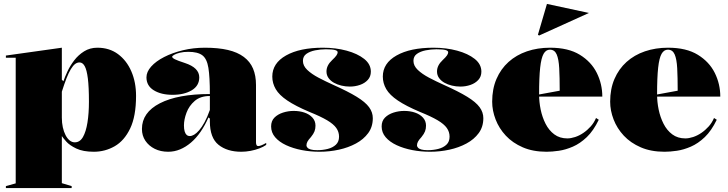

<svg xmlns="http://www.w3.org/2000/svg" viewBox="-20 -758 3709 978"><path d="M10 200V190L60 176V-464H10V-475L295 -515V-352L303 -344Q310 -365 323.5 -394Q337 -423 358 -450.5Q379 -478 408.5 -496.5Q438 -515 476 -515Q537 -515 581 -482.5Q625 -450 649 -394.5Q673 -339 673 -270Q673 -166 643 -103.5Q613 -41 564 -13Q515 15 458 15Q403 15 368.5 -1.5Q334 -18 317 -37.5Q300 -57 295 -65V175L345 190V200ZM361 -33Q387 -33 402.5 -60Q418 -87 425.5 -134Q433 -181 433 -240Q433 -315 427.5 -358.5Q422 -402 411.5 -421Q401 -440 385 -440Q373 -440 362.5 -432Q352 -424 341 -406Q330 -388 319 -360Q308 -332 295 -291V-159Q295 -132 300 -109.5Q305 -87 314 -69.5Q323 -52 335 -42.5Q347 -33 361 -33Z M1024 -515Q1092 -515 1141 -503.5Q1190 -492 1222 -468Q1254 -444 1269 -408.5Q1284 -373 1284 -325V-32Q1284 -25 1286.5 -19.5Q1289 -14 1296 -14Q1302 -14 1312 -18Q1322 -22 1336 -30V-20Q1322 -10 1301 -2Q1280 6 1256 10.5Q1232 15 1209 15Q1137 15 1093 -20.5Q1049 -56 1049 -140Q1049 -142 1049 -143.5Q1049 -145 1049 -147.5Q1049 -150 1049 -154L1042 -160Q1024 -119 1001.5 -86.5Q979 -54 952.5 -31.5Q926 -9 897 3Q868 15 837 15Q798 15 768 0Q738 -15 720.5 -41Q703 -67 703 -101Q703 -185 794.5 -232Q886 -279 1049 -279Q1049 -366 1041.5 -412.5Q1034 -459 1010.5 -476.5Q987 -494 939 -494Q915 -494 896.5 -489.5Q878 -485 867.5 -479Q857 -473 857 -469Q857 -463 871 -456Q885 -449 922 -437Q995 -413 995 -364Q995 -321 956.5 -298Q918 -275 859 -275Q801 -275 763.5 -298Q726 -321 726 -364Q726 -392 750 -419Q774 -446 816 -467.5Q858 -489 911.5 -502Q965 -515 1024 -515ZM1049 -269Q1001 -269 972 -244Q943 -219 930 -184Q917 -149 917 -119Q917 -101 920.5 -89Q924 -77 930.5 -71Q937 -65 947 -65Q957 -65 969 -72Q981 -79 994.5 -94.5Q1008 -110 1022 -135.5Q1036 -161 1049 -198Z M1608 15Q1561 15 1517 6.5Q1473 -2 1437.5 -18.5Q1402 -35 1381.5 -59Q1361 -83 1361 -114Q1361 -142 1378 -159Q1395 -176 1421.5 -184.5Q1448 -193 1476 -193Q1506 -193 1531 -184.5Q1556 -176 1571.5 -159Q1587 -142 1587 -118Q1587 -102 1582 -89Q1577 -76 1564 -60Q1551 -46 1546 -36.5Q1541 -27 1541 -17Q1541 -12 1546 -6Q1551 0 1563 3.5Q1575 7 1596 7Q1624 7 1649.5 0.5Q1675 -6 1691 -21Q1707 -36 1707 -62Q1707 -86 1693 -106Q1679 -126 1646 -145.5Q1613 -165 1556 -188Q1485 -218 1443.5 -246Q1402 -274 1384.5 -304Q1367 -334 1367 -368Q1367 -436 1437 -475.5Q1507 -515 1625 -515Q1690 -515 1745.5 -500Q1801 -485 1835 -458Q1869 -431 1869 -393Q1869 -368 1853.5 -351Q1838 -334 1813.5 -325.5Q1789 -317 1762 -317Q1740 -317 1719 -322Q1698 -327 1681 -336.5Q1664 -346 1653.5 -360.5Q1643 -375 1643 -394Q1643 -425 1672 -452Q1688 -467 1694 -476Q1700 -485 1700 -492Q1700 -495 1697 -498Q1694 -501 1687 -503Q1680 -505 1668.5 -506Q1657 -507 1640 -507Q1612 -507 1585 -501.5Q1558 -496 1540.5 -483.5Q1523 -471 1523 -448Q1523 -423 1545 -402Q1567 -381 1602 -362.5Q1637 -344 1677 -326Q1753 -292 1797 -265Q1841 -238 1860 -212Q1879 -186 1879 -156Q1879 -112 1855.5 -80Q1832 -48 1793 -27Q1754 -6 1706 4.5Q1658 15 1608 15Z M2171 15Q2124 15 2080 6.5Q2036 -2 2000.5 -18.5Q1965 -35 1944.5 -59Q1924 -83 1924 -114Q1924 -142 1941 -159Q1958 -176 1984.5 -184.5Q2011 -193 2039 -193Q2069 -193 2094 -184.5Q2119 -176 2134.5 -159Q2150 -142 2150 -118Q2150 -102 2145 -89Q2140 -76 2127 -60Q2114 -46 2109 -36.5Q2104 -27 2104 -17Q2104 -12 2109 -6Q2114 0 2126 3.5Q2138 7 2159 7Q2187 7 2212.5 0.5Q2238 -6 2254 -21Q2270 -36 2270 -62Q2270 -86 2256 -106Q2242 -126 2209 -145.5Q2176 -165 2119 -188Q2048 -218 2006.5 -246Q1965 -274 1947.5 -304Q1930 -334 1930 -368Q1930 -436 2000 -475.5Q2070 -515 2188 -515Q2253 -515 2308.5 -500Q2364 -485 2398 -458Q2432 -431 2432 -393Q2432 -368 2416.5 -351Q2401 -334 2376.5 -325.5Q2352 -317 2325 -317Q2303 -317 2282 -322Q2261 -327 2244 -336.5Q2227 -346 2216.5 -360.5Q2206 -375 2206 -394Q2206 -425 2235 -452Q2251 -467 2257 -476Q2263 -485 2263 -492Q2263 -495 2260 -498Q2257 -501 2250 -503Q2243 -505 2231.5 -506Q2220 -507 2203 -507Q2175 -507 2148 -501.5Q2121 -496 2103.5 -483.5Q2086 -471 2086 -448Q2086 -423 2108 -402Q2130 -381 2165 -362.5Q2200 -344 2240 -326Q2316 -292 2360 -265Q2404 -238 2423 -212Q2442 -186 2442 -156Q2442 -112 2418.5 -80Q2395 -48 2356 -27Q2317 -6 2269 4.5Q2221 15 2171 15Z M2782 -515Q2875 -515 2933.5 -479Q2992 -443 3020 -386.5Q3048 -330 3048 -266H2722V-276L2831 -296Q2831 -364 2828.5 -410.5Q2826 -457 2815.5 -481Q2805 -505 2781 -505Q2761 -505 2749 -484Q2737 -463 2731.5 -413.5Q2726 -364 2726 -276Q2726 -239 2734 -200Q2742 -161 2759 -127.5Q2776 -94 2803.5 -73.5Q2831 -53 2870 -53Q2888 -53 2909.5 -60Q2931 -67 2951.5 -81Q2972 -95 2989 -114Q3006 -133 3016 -157L3030 -148Q3003 -92 2969 -59.5Q2935 -27 2898 -11Q2861 5 2826.5 10Q2792 15 2764 15Q2695 15 2643 -7.5Q2591 -30 2556.5 -67Q2522 -104 2504.5 -149.5Q2487 -195 2487 -240Q2487 -305 2509 -356Q2531 -407 2570.5 -442.5Q2610 -478 2664 -496.5Q2718 -515 2782 -515ZM2726 -577 2720 -581 2766 -738 2980 -692Z M3383 -515Q3476 -515 3534.5 -479Q3593 -443 3621 -386.5Q3649 -330 3649 -266H3323V-276L3432 -296Q3432 -364 3429.5 -410.5Q3427 -457 3416.5 -481Q3406 -505 3382 -505Q3362 -505 3350 -484Q3338 -463 3332.5 -413.5Q3327 -364 3327 -276Q3327 -239 3335 -200Q3343 -161 3360 -127.5Q3377 -94 3404.5 -73.5Q3432 -53 3471 -53Q3489 -53 3510.5 -60Q3532 -67 3552.5 -81Q3573 -95 3590 -114Q3607 -133 3617 -157L3631 -148Q3604 -92 3570 -59.5Q3536 -27 3499 -11Q3462 5 3427.5 10Q3393 15 3365 15Q3296 15 3244 -7.5Q3192 -30 3157.5 -67Q3123 -104 3105.5 -149.5Q3088 -195 3088 -240Q3088 -305 3110 -356Q3132 -407 3171.5 -442.5Q3211 -478 3265 -496.5Q3319 -515 3383 -515Z"/></svg>

Font: Kalnia Thin
Style: Regular
Weight: 100
Version: Version 1.105